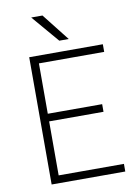

<svg xmlns="http://www.w3.org/2000/svg" viewBox="-98 -975 756 1040"><g transform="rotate(-10 280.0 -455.0)"><path d="M100 -700H505V-658H146V-381H445V-339H146V-42H505V0H100ZM148 -910H210L328 -760H276Z"/></g></svg>

Font: Retni Sans Light
Style: Regular
Weight: 300
Designer: Vitaly Kuzmin
Foundry: ParaType Ltd.
Version: Version 1.00;March 2, 2019;FontCreator 11.5.0.2425 64-bit; t